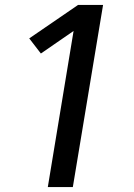

<svg xmlns="http://www.w3.org/2000/svg" viewBox="-20 -755 540 775"><path d="M173 0 277 -630 145 -539 98 -600 295 -735H396L274 0Z"/></svg>

Font: Iosevka Curly Semibold Oblique
Style: Regular
Weight: 600
Italic angle: -9°
Monospace: yes
Designer: Belleve Invis
Foundry: Belleve Invis
Version: Version 11.1.0; ttfautohint (v1.8.3)